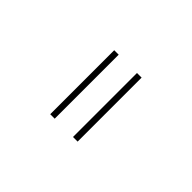

<svg xmlns="http://www.w3.org/2000/svg" viewBox="55 -825 891 891"><g transform="rotate(-45 500.0 -380.0)"><path d="M290 -440.4V-469.7H710V-440.4ZM290 -290V-320.3H710V-290Z"/></g></svg>

Font: Gen Shin Gothic ExtraLight
Style: Regular
Weight: 100
Designer: [Source Han Sans]
Ryoko NISHIZUKA  (kana & ideographs); Paul D. Hunt (Latin, Greek & Cyrillic); Wenlong ZHANG  (bopomofo
Version: Version 1.002.20150607